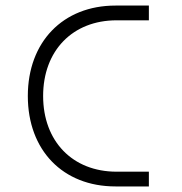

<svg xmlns="http://www.w3.org/2000/svg" viewBox="-20 -670 655 690"><path d="M395 0H515V-53H399C240 -53 135 -163 135 -325C135 -488 241 -597 399 -597H515V-650H395C206 -650 80 -519 80 -325C80 -130 206 0 395 0Z"/></svg>

Font: Grotesk 01 Extrafine
Style: Bold
Weight: 400
Designer: Frank Adebiaye, contributions by Jérémy Landes, Ariel Martín Pérez
Foundry: Velvetyne Type Foundry
Version: Version 3.000;Glyphs 3.1.2 (3150)